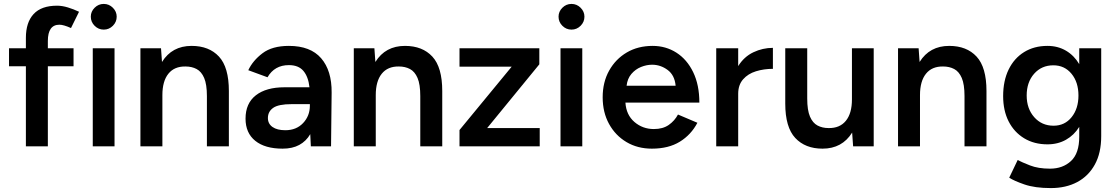

<svg xmlns="http://www.w3.org/2000/svg" viewBox="-20 -746 5697 979"><path d="M112 0V-408H26V-500H112V-553Q112 -632 151.5 -674.5Q191 -717 271 -717Q297 -717 326.5 -708Q356 -699 383 -686L342 -603Q304 -620 283 -620Q224 -620 224 -537V-500H355V-408H224V0Z M453 0V-500H564V0ZM509 -595Q482 -595 462.5 -614.5Q443 -634 443 -661Q443 -687 462.5 -706.5Q482 -726 509 -726Q536 -726 555.5 -706.5Q575 -687 575 -661Q575 -634 555.5 -614.5Q536 -595 509 -595Z M696 0V-500H801L806 -430Q857 -512 957 -512Q1046 -512 1096.5 -457.5Q1147 -403 1147 -282V0H1035V-256Q1035 -316 1021 -348.5Q1007 -381 982.5 -394Q958 -407 926 -407Q869 -408 838.5 -370Q808 -332 808 -261V0Z M1421 12Q1331 12 1281.5 -28Q1232 -68 1232 -141Q1232 -219 1284.5 -260Q1337 -301 1431 -301H1558Q1552 -355 1527 -384.5Q1502 -414 1453 -414Q1380 -414 1344 -352L1246 -388Q1269 -437 1318.5 -474.5Q1368 -512 1453 -512Q1563 -512 1617.5 -449Q1672 -386 1671 -274L1668 0H1565L1562 -62Q1541 -26 1506 -7Q1471 12 1421 12ZM1435 -82Q1491 -82 1525.5 -118.5Q1560 -155 1560 -207V-215H1467Q1400 -215 1373 -196Q1346 -177 1346 -144Q1346 -115 1369.5 -98.5Q1393 -82 1435 -82Z M1784 0V-500H1889L1894 -430Q1945 -512 2045 -512Q2134 -512 2184.5 -457.5Q2235 -403 2235 -282V0H2123V-256Q2123 -316 2109 -348.5Q2095 -381 2070.5 -394Q2046 -407 2014 -407Q1957 -408 1926.5 -370Q1896 -332 1896 -261V0Z M2323 0V-83L2589 -406H2323V-500H2730V-418L2464 -93H2732V0Z M2838 0V-500H2949V0ZM2894 -595Q2867 -595 2847.5 -614.5Q2828 -634 2828 -661Q2828 -687 2847.5 -706.5Q2867 -726 2894 -726Q2921 -726 2940.5 -706.5Q2960 -687 2960 -661Q2960 -634 2940.5 -614.5Q2921 -595 2894 -595Z M3304 12Q3231 12 3174.5 -21.5Q3118 -55 3085.5 -114Q3053 -173 3053 -250Q3053 -327 3086 -386Q3119 -445 3176 -478.5Q3233 -512 3308 -512Q3375 -512 3429 -477.5Q3483 -443 3514.5 -378Q3546 -313 3546 -223H3169Q3173 -160 3215 -124Q3257 -88 3314 -88Q3360 -88 3390 -109Q3420 -130 3437 -162L3536 -120Q3504 -59 3446.5 -23.5Q3389 12 3304 12ZM3305 -416Q3277 -416 3248.5 -404.5Q3220 -393 3199.5 -369Q3179 -345 3175 -309H3425Q3420 -363 3384 -389.5Q3348 -416 3305 -416Z M3632 0V-500H3744V-409Q3774 -457 3821.5 -479.5Q3869 -502 3921 -502V-395Q3875 -395 3834.5 -382.5Q3794 -370 3769 -341.5Q3744 -313 3744 -268V0Z M4096 -244Q4096 -184 4110 -151.5Q4124 -119 4148.5 -106Q4173 -93 4205 -93Q4262 -92 4293 -130Q4324 -168 4324 -239V-500H4435V0H4330L4325 -70Q4274 12 4174 12Q4086 12 4035 -42.5Q3984 -97 3984 -218V-500H4096Z M4559 0V-500H4664L4669 -430Q4720 -512 4820 -512Q4909 -512 4959.5 -457.5Q5010 -403 5010 -282V0H4898V-256Q4898 -316 4884 -348.5Q4870 -381 4845.5 -394Q4821 -407 4789 -407Q4732 -408 4701.5 -370Q4671 -332 4671 -261V0Z M5321 -10Q5253 -10 5202 -41Q5151 -72 5123 -127Q5095 -182 5095 -256Q5095 -334 5123 -391.5Q5151 -449 5202 -480.5Q5253 -512 5321 -512Q5374 -512 5415.5 -487.5Q5457 -463 5483 -419V-500H5595V-52Q5595 34 5562.5 93Q5530 152 5472.5 182.5Q5415 213 5338 213Q5257 213 5203.5 194.5Q5150 176 5126 160L5169 70Q5190 81 5232 97.5Q5274 114 5334 114Q5399 114 5441 75Q5483 36 5483 -49V-99Q5457 -57 5415.5 -33.5Q5374 -10 5321 -10ZM5352 -105Q5409 -105 5444 -148.5Q5479 -192 5479 -259Q5479 -327 5443.5 -370Q5408 -413 5351 -413Q5291 -413 5253 -370Q5215 -327 5215 -259Q5215 -192 5253.5 -148.5Q5292 -105 5352 -105Z"/></svg>

Font: Figtree SemiBold
Style: Regular
Weight: 600
Designer: Erik Kennedy
Foundry: Erik Kennedy
Version: Version 2.001; ttfautohint (v1.8.4.7-5d5b);gftools[0.9.27]